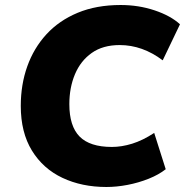

<svg xmlns="http://www.w3.org/2000/svg" viewBox="-20 -736 739 767"><path d="M405 11Q307 11 229.5 -25.5Q152 -62 107.5 -134.5Q63 -207 63 -313Q63 -398 89 -471Q115 -544 165.5 -599Q216 -654 290.5 -685Q365 -716 462 -716Q534 -716 598 -694.5Q662 -673 699 -639L630 -495Q549 -556 458 -556Q391 -556 346.5 -524.5Q302 -493 279.5 -439.5Q257 -386 257 -320Q257 -232 298 -190.5Q339 -149 427 -149Q466 -149 508 -162Q550 -175 596 -205L642 -60Q614 -38 574 -22Q534 -6 490 2.5Q446 11 405 11Z"/></svg>

Font: Nunito Sans Black
Style: Italic
Weight: 900
Italic angle: -9°
Designer: Vernon Adams
Foundry: Vernon Adams
Version: Version 3.006; ttfautohint (v1.8.3)